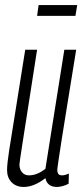

<svg xmlns="http://www.w3.org/2000/svg" viewBox="-20 -731 326 761"><path d="M74 10Q44 10 26 -8.5Q8 -27 8 -57Q8 -80 16 -133Q24 -186 40 -283Q56 -380 80 -534H127Q109 -418 97 -341Q85 -264 77.5 -216.5Q70 -169 66 -142.5Q62 -116 60 -102.5Q58 -89 57 -79Q57 -61 67 -48.5Q77 -36 95 -36Q127 -36 160 -62L235 -534H282Q260 -399 246 -312Q232 -225 224 -174.5Q216 -124 212.5 -99.5Q209 -75 208 -67Q207 -59 207 -56Q207 -48 211 -42Q215 -36 226 -36Q237 -36 253 -43L252 -3Q242 3 228.5 6.5Q215 10 206 10Q167 10 160 -25Q115 10 74 10ZM127 -668 133 -711H286L279 -668Z"/></svg>

Font: Georama ExtraCondensed Light
Style: Italic
Weight: 300
Width: 2
Italic angle: -9°
Designer: Jean-Baptiste Levee
Foundry: Production Type
Version: Version 1.000